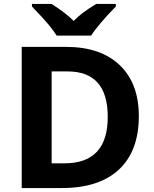

<svg xmlns="http://www.w3.org/2000/svg" viewBox="-20 -951 780 971"><path d="M565.9 -931.2V-918Q524.9 -877 490.5 -836.2Q456.1 -795.4 440.9 -771H266.6Q252.4 -793.9 226.1 -825.9Q199.7 -857.9 141.6 -918V-931.2H240.7Q312.5 -885.7 352.5 -845.2Q393.6 -887.7 466.8 -931.2ZM682.1 -363.8Q682.1 -187.5 581.8 -93.8Q481.4 0 292 0H89.8V-713.9H314Q488.8 -713.9 585.4 -621.6Q682.1 -529.3 682.1 -363.8ZM524.9 -359.9Q524.9 -589.8 321.8 -589.8H241.2V-125H306.2Q524.9 -125 524.9 -359.9Z"/></svg>

Font: Zoram GWebM
Style: Bold
Weight: 700
Foundry: Ascender Corporation
Version: Version 1.000